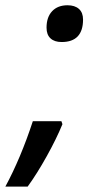

<svg xmlns="http://www.w3.org/2000/svg" viewBox="-60 -570 349 719"><path d="M63 -116.2H169.9L173.8 -105Q151.4 -50.3 115 15.1Q78.6 80.6 43.5 128.9H-40Q17.1 23.4 63 -116.2ZM114.3 -466.3Q114.3 -505.9 135.3 -528.1Q156.2 -550.3 192.9 -550.3Q220.2 -550.3 235.6 -536.6Q251 -522.9 251 -496.6Q251 -455.1 231 -433.8Q210.9 -412.6 170.9 -412.6Q144 -412.6 129.2 -426.3Q114.3 -439.9 114.3 -466.3Z"/></svg>

Font: Viking Open Sans Light
Style: Bold Italic
Weight: 600
Italic angle: -12°
Foundry: Ascender Corporation
Version: Version 2.000